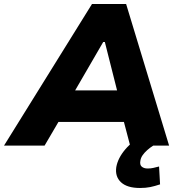

<svg xmlns="http://www.w3.org/2000/svg" viewBox="-59 -725 904 956"><path d="M-39 0 399 -705H569L783 0H589L538 -194L601 -118H188L276 -193L163 0ZM455 -516 292 -235 274 -275H566L534 -235L463 -516ZM638 211Q574 211 543.5 182.5Q513 154 520 107Q528 62 565 18.5Q602 -25 655 -49L704 0Q688 10 674 22.5Q660 35 651 48Q642 61 640 75Q636 96 647 105Q658 114 676 114Q692 114 704.5 111Q717 108 733 104L738 193Q711 202 689 206.5Q667 211 638 211Z"/></svg>

Font: Nunito Sans 6pt Black
Style: Italic
Weight: 900
Italic angle: -9°
Version: Version 3.101;gftools[0.9.27]